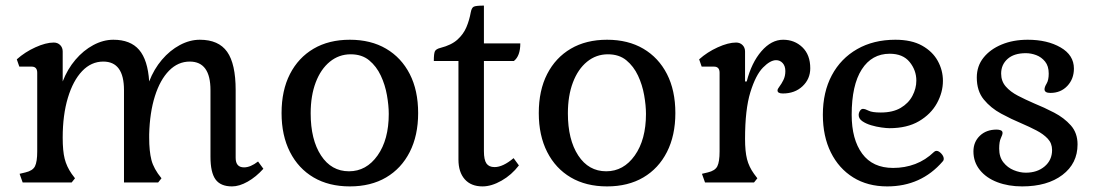

<svg xmlns="http://www.w3.org/2000/svg" viewBox="-20 -652 3925 686"><path d="M809 14Q768 14 750 -11Q732 -36 732 -92V-330Q732 -432 658 -432Q616 -432 584 -399.5Q552 -367 533.5 -308.5Q515 -250 513 -172V-160Q513 -112 521 -80.5Q529 -49 557 -15L545 0H423V-330Q423 -432 349 -432Q306 -432 273.5 -398Q241 -364 222.5 -302.5Q204 -241 204 -160Q204 -113 211 -85Q218 -57 236 -31L248 -15L236 0H61L50 -31L71 -36Q97 -42 105 -58Q113 -74 113 -111V-392Q113 -414 93 -414H49L40 -440Q69 -466 106.5 -483Q144 -500 172 -500Q186 -500 195 -491Q204 -482 204 -468V-361Q221 -405 249.5 -438.5Q278 -472 313.5 -491Q349 -510 385 -510Q446 -510 477 -474Q508 -438 513 -361Q530 -405 558.5 -438.5Q587 -472 622.5 -491Q658 -510 694 -510Q761 -510 791.5 -467Q822 -424 822 -330V-88Q822 -54 852 -54Q875 -54 902 -75L921 -49Q895 -20 865 -3Q835 14 809 14Z M1230 14Q1155 14 1100.5 -18Q1046 -50 1016 -109Q986 -168 986 -248Q986 -329 1016 -387.5Q1046 -446 1100.5 -478Q1155 -510 1230 -510Q1305 -510 1359.5 -478Q1414 -446 1444 -387.5Q1474 -329 1474 -248Q1474 -168 1444 -109Q1414 -50 1359.5 -18Q1305 14 1230 14ZM1227 -40Q1289 -40 1329 -96.5Q1369 -153 1369 -245Q1369 -275 1362.5 -312Q1356 -349 1340.5 -382Q1325 -415 1299 -436.5Q1273 -458 1233 -458Q1191 -458 1158.5 -431.5Q1126 -405 1108 -357.5Q1090 -310 1090 -247Q1090 -153 1127 -96.5Q1164 -40 1227 -40Z M1704 14Q1663 14 1640.5 -11.5Q1618 -37 1618 -82V-434H1530Q1530 -461 1534 -469Q1538 -477 1554 -481Q1593 -491 1614.5 -510.5Q1636 -530 1646.5 -555Q1657 -580 1662 -608Q1665 -624 1672.5 -628Q1680 -632 1709 -632V-497H1839Q1839 -452 1816 -434H1709V-112Q1709 -81 1718 -68Q1727 -55 1747 -55Q1777 -55 1815 -87L1834 -61Q1808 -27 1772 -6.5Q1736 14 1704 14Z M2149 14Q2074 14 2019.5 -18Q1965 -50 1935 -109Q1905 -168 1905 -248Q1905 -329 1935 -387.5Q1965 -446 2019.5 -478Q2074 -510 2149 -510Q2224 -510 2278.5 -478Q2333 -446 2363 -387.5Q2393 -329 2393 -248Q2393 -168 2363 -109Q2333 -50 2278.5 -18Q2224 14 2149 14ZM2146 -40Q2208 -40 2248 -96.5Q2288 -153 2288 -245Q2288 -275 2281.5 -312Q2275 -349 2259.5 -382Q2244 -415 2218 -436.5Q2192 -458 2152 -458Q2110 -458 2077.5 -431.5Q2045 -405 2027 -357.5Q2009 -310 2009 -247Q2009 -153 2046 -96.5Q2083 -40 2146 -40Z M2499 0 2488 -31 2509 -36Q2535 -42 2543 -58Q2551 -74 2551 -111V-392Q2551 -414 2531 -414H2487L2478 -440Q2507 -466 2544.5 -483Q2582 -500 2610 -500Q2624 -500 2633 -491Q2642 -482 2642 -468V-361H2648Q2665 -428 2700.5 -469Q2736 -510 2778 -510Q2819 -510 2847 -483Q2875 -456 2875 -408Q2875 -370 2847.5 -344Q2820 -318 2777 -318Q2758 -318 2758 -329Q2758 -334 2765 -343Q2772 -352 2779 -366Q2786 -380 2786 -398Q2786 -416 2776.5 -426.5Q2767 -437 2753 -437Q2732 -437 2706 -410.5Q2680 -384 2661 -322.5Q2642 -261 2642 -156Q2642 -111 2649 -83.5Q2656 -56 2674 -31L2686 -15L2674 0Z M3150 14Q3080 14 3028.5 -18Q2977 -50 2948.5 -107.5Q2920 -165 2920 -242Q2920 -323 2952 -383Q2984 -443 3042.5 -476.5Q3101 -510 3179 -510Q3237 -510 3274.5 -489Q3312 -468 3330.5 -434.5Q3349 -401 3349 -363Q3349 -322 3327.5 -283Q3306 -244 3263.5 -219Q3221 -194 3158 -194Q3148 -194 3129.5 -196.5Q3111 -199 3092.5 -204.5Q3074 -210 3061 -219Q3048 -228 3048 -241Q3048 -249 3052.5 -256Q3057 -263 3063 -263Q3071 -263 3083.5 -256.5Q3096 -250 3127 -250Q3170 -250 3198 -266.5Q3226 -283 3240 -309.5Q3254 -336 3254 -364Q3254 -401 3230 -430.5Q3206 -460 3159 -460Q3095 -460 3059 -404Q3023 -348 3023 -242Q3023 -154 3060.5 -103Q3098 -52 3171 -52Q3213 -52 3250 -66Q3287 -80 3317 -109Q3321 -113 3326 -113Q3334 -113 3343 -103.5Q3352 -94 3352 -84Q3352 -79 3348 -75Q3271 14 3150 14Z M3632 14Q3583 14 3543.5 -1Q3504 -16 3481 -44.5Q3458 -73 3458 -111Q3458 -145 3481 -167Q3504 -189 3541 -189Q3549 -189 3555.5 -186.5Q3562 -184 3562 -177Q3562 -171 3556 -158.5Q3550 -146 3550 -121Q3550 -91 3565 -72Q3580 -53 3602 -44Q3624 -35 3645 -35Q3686 -35 3712.5 -57.5Q3739 -80 3739 -116Q3739 -140 3723.5 -156.5Q3708 -173 3683 -186Q3658 -199 3630 -211Q3594 -226 3557 -246Q3520 -266 3495 -296.5Q3470 -327 3470 -375Q3470 -416 3494 -446Q3518 -476 3559 -493Q3600 -510 3652 -510Q3722 -510 3769.5 -482.5Q3817 -455 3817 -407Q3817 -370 3793.5 -345Q3770 -320 3733 -320Q3712 -320 3712 -333Q3712 -341 3719.5 -353.5Q3727 -366 3727 -389Q3727 -416 3714 -432Q3701 -448 3682.5 -455Q3664 -462 3645 -462Q3603 -462 3580 -441.5Q3557 -421 3557 -389Q3557 -362 3573.5 -343Q3590 -324 3617 -310Q3644 -296 3674 -283Q3711 -268 3746.5 -249.5Q3782 -231 3806 -204Q3830 -177 3830 -136Q3830 -68 3776 -27Q3722 14 3632 14Z"/></svg>

Font: Gabriela
Style: Regular
Weight: 400
Designer: Eduardo Rodriguez Tunni
Foundry: Eduardo Rodriguez Tunni
Version: Version 2.001;gftools[0.9.26]